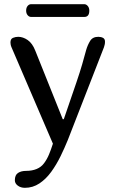

<svg xmlns="http://www.w3.org/2000/svg" viewBox="-20 -678 552 918"><path d="M304 -8Q289 29 269.5 69Q250 109 225 143.5Q200 178 168.5 199Q137 220 99 220Q79 220 65 209.5Q51 199 51 184Q51 159 66 149Q81 139 105 139Q133 139 155 130Q177 121 191 102Q205 83 214.5 60Q224 37 233 9L35 -452Q32 -459 31 -465Q30 -471 30 -475Q30 -492 42 -497Q54 -502 67 -502Q90 -502 112.5 -486.5Q135 -471 149 -435L280 -108H285L345 -283Q363 -336 372.5 -369Q382 -402 392 -439Q399 -463 411 -482.5Q423 -502 450 -502Q463 -502 472.5 -497Q482 -492 482 -479Q482 -470 480.5 -464.5Q479 -459 477 -452ZM129 -597Q119 -597 112 -605.5Q105 -614 105 -627Q105 -641 112 -649.5Q119 -658 129 -658H383Q392 -658 399.5 -649.5Q407 -641 407 -627Q407 -597 383 -597Z"/></svg>

Font: Marmelad
Style: Regular
Weight: 400
Designer: Manvel Shmavonyan
Foundry: Cyreal
Version: Version 1.110; ttfautohint (v1.8.4.7-5d5b)